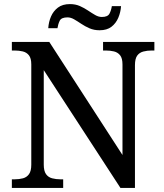

<svg xmlns="http://www.w3.org/2000/svg" viewBox="-20 -919 803 939"><path d="M38 0V-42H51Q74 -42 92.5 -47Q111 -52 122 -67.5Q133 -83 133 -114V-604Q133 -634 121.5 -648.5Q110 -663 91.5 -667.5Q73 -672 51 -672H38V-714H221L579 -161V-604Q579 -634 567.5 -648.5Q556 -663 537.5 -667.5Q519 -672 497 -672H484V-714H735V-672H722Q700 -672 681 -667Q662 -662 651 -647Q640 -632 640 -600V0H569L194 -576V-114Q194 -83 205 -67.5Q216 -52 235 -47Q254 -42 276 -42H289V0ZM467 -771Q440 -771 418 -780.5Q396 -790 377.5 -802.5Q359 -815 342.5 -824.5Q326 -834 310 -834Q280 -834 272 -817.5Q264 -801 261 -781H216Q218 -812 229.5 -838.5Q241 -865 263.5 -882Q286 -899 322 -899Q349 -899 370.5 -889.5Q392 -880 410.5 -867.5Q429 -855 445.5 -845.5Q462 -836 478 -836Q507 -836 515.5 -852.5Q524 -869 527 -889H572Q570 -859 558.5 -832Q547 -805 525 -788Q503 -771 467 -771Z"/></svg>

Font: Noto Serif Tibetan
Style: Regular
Weight: 400
Designer: Monotype Design Team
Foundry: Monotype Imaging Inc.
Version: Version 2.103